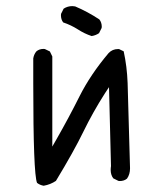

<svg xmlns="http://www.w3.org/2000/svg" viewBox="-20 -611 540 620"><path d="M338.4 -74.7Q337.4 -68.4 337.4 -62.5Q337.4 -46.4 345.7 -35.2L362.3 -26.9Q364.3 -26.4 366.2 -26.4Q380.9 -26.4 390.1 -34.2Q399.9 -47.9 399.9 -67.4L392.1 -342.8Q390.1 -396.5 379.4 -445.3L364.3 -452.6Q362.8 -452.6 361.3 -452.6Q342.8 -452.6 330.6 -439.5Q272 -370.1 236.8 -300Q201.7 -230 162.6 -161.6L148.9 -137.7V-428.7L141.1 -444.8L125 -452.6Q123 -453.1 121.1 -453.1Q106.4 -453.1 97.2 -444.8Q89.4 -435.1 87.4 -422.4Q87.4 -379.9 87.4 -341.8Q87.4 -49.8 99.6 -20.5Q108.9 -13.2 121.1 -11.2Q143.1 -15.1 160.6 -26.9Q218.3 -122.1 249 -185.3Q279.8 -248.5 318.8 -309.6L332 -329.6ZM308.6 -524.4Q308.6 -538.6 300.8 -548.3Q262.2 -573.7 222.7 -590.3Q217.8 -591.3 213.9 -591.3Q198.2 -591.3 185.5 -583L177.2 -566.4Q176.8 -564 176.8 -562Q176.8 -547.9 184.1 -538.6Q209 -530.3 231.4 -516.1Q252.4 -502.4 275.9 -494.6Q289.1 -496.6 299.8 -503.9L308.1 -520.5Q308.6 -522.5 308.6 -524.4Z"/></svg>

Font: Bakudai
Style: ExtraLight
Weight: 200
Version: Version 1.48